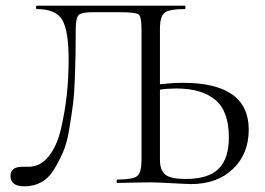

<svg xmlns="http://www.w3.org/2000/svg" viewBox="-20 -645 933 677"><path d="M625 -353Q857 -353 857 -188Q857 -102 801 -49Q745 4 655 4Q640 4 587 1Q534 -2 511 -2Q486 -2 447 -1Q408 0 394 0Q391 0 391 -6Q391 -12 394 -12Q449 -12 464 -24.5Q479 -37 479 -81V-540Q479 -586 469 -594Q459 -602 401 -602H307Q267 -602 257 -591.5Q247 -581 247 -542Q247 -491 246.5 -458.5Q246 -426 244 -369.5Q242 -313 237 -275Q232 -237 224 -188.5Q216 -140 202 -108Q188 -76 170 -46.5Q152 -17 125.5 -2.5Q99 12 66 12Q17 12 17 -25Q17 -57 60 -57H81Q122 -57 151.5 -93.5Q181 -130 195 -190.5Q209 -251 215.5 -311Q222 -371 222 -435Q222 -535 200 -574Q178 -613 110 -613Q107 -613 107 -619Q107 -625 110 -625H632Q634 -625 634 -619Q634 -613 632 -613Q577 -613 560.5 -600Q544 -587 544 -544V-348Q591 -353 625 -353ZM635 -14Q715 -14 751 -50Q787 -86 787 -161Q787 -253 739 -293Q691 -333 602 -333Q571 -333 544 -329V-81Q544 -46 562 -30Q580 -14 635 -14Z"/></svg>

Font: Cormorant SC
Style: Regular
Weight: 400
Designer: Christian Thalmann (Catharsis Fonts)
Version: Version 1.000;PS 002.000;hotconv 1.0.88;makeotf.lib2.5.64775